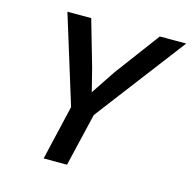

<svg xmlns="http://www.w3.org/2000/svg" viewBox="-99 -758 855 857"><g transform="rotate(15 329.0 -330.0)"><path d="M176 0 235 -253 109 -660H219L280 -448L307 -341L381 -452L536 -660H658L342 -245L284 0Z"/></g></svg>

Font: Kantumruy Pro Medium
Style: Italic
Weight: 500
Italic angle: -13°
Designer: Sovichet Tep
Foundry: Sovichet Tep
Version: Version 1.002